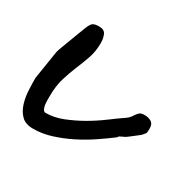

<svg xmlns="http://www.w3.org/2000/svg" viewBox="-84 -413 517 507"><g transform="rotate(30 174.5 -159.5)"><path d="M21.5 -205.1Q22.5 -210 27.3 -222.7Q32.2 -235.4 37.6 -250Q43 -264.6 47.9 -277.3Q52.7 -290 54.7 -294.9Q60.5 -310.5 65.9 -315.4Q71.3 -320.3 85.9 -320.3Q101.6 -320.3 106.4 -309.6Q111.3 -298.8 111.3 -284.2Q111.3 -258.8 104 -237.8Q96.7 -216.8 87.9 -195.8Q79.1 -174.8 71.8 -150.9Q64.5 -127 64.5 -95.7Q64.5 -91.8 64.5 -84.5Q64.5 -77.1 65.4 -69.8Q66.4 -62.5 69.3 -57.1Q72.3 -51.8 77.1 -51.8Q102.5 -51.8 128.4 -62Q154.3 -72.3 179.2 -86.4Q204.1 -100.6 227.1 -117.7Q250 -134.8 268.6 -147.5Q275.4 -152.3 278.8 -157.2Q282.2 -162.1 285.2 -166.5Q288.1 -170.9 292.5 -174.3Q296.9 -177.7 306.6 -177.7Q319.3 -177.7 327.6 -172.4Q335.9 -167 335.9 -153.3Q335.9 -147.5 335.4 -142.6Q335 -137.7 330.1 -133.8Q329.1 -130.9 322.8 -126Q316.4 -121.1 309.6 -115.7Q302.7 -110.4 296.9 -106Q291 -101.6 288.1 -100.6Q287.1 -100.6 282.7 -98.1Q278.3 -95.7 277.3 -95.7Q276.4 -94.7 274.9 -93.3Q273.4 -91.8 273.4 -90.8Q252.9 -75.2 229 -59.1Q205.1 -43 178.7 -29.8Q152.3 -16.6 124.5 -7.8Q96.7 1 69.3 1Q45.9 1 33.7 -11.2Q21.5 -23.4 15.6 -42Q9.8 -60.5 8.8 -81.1Q7.8 -101.6 7.8 -118.2Z"/></g></svg>

Font: Cedarville Cursive
Style: Regular
Weight: 400
Designer: Kimberly Geswein
Foundry: Kimberly Geswein
Version: Version 1.001 2010